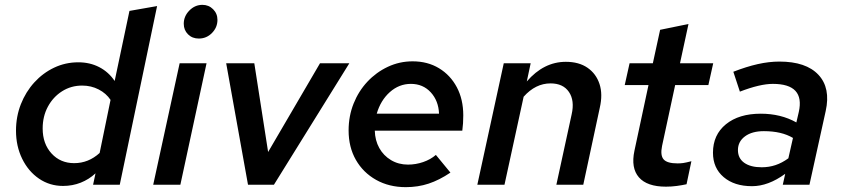

<svg xmlns="http://www.w3.org/2000/svg" viewBox="-20 -762 3477 792"><path d="M240 5Q185 5 141 -25Q97 -55 71.5 -107Q46 -159 46 -223Q46 -281 66 -332Q86 -383 121.5 -422Q157 -461 203.5 -483Q250 -505 303 -505Q351 -505 389.5 -485Q428 -465 453 -428L514 -717L628 -737L474 0H364L374 -47Q347 -22 313 -8.5Q279 5 240 5ZM286 -89Q345 -89 391 -131L436 -350Q418 -377 387 -393Q356 -409 319 -409Q273 -409 236 -385.5Q199 -362 177.5 -322Q156 -282 156 -232Q156 -169 192.5 -129Q229 -89 286 -89Z M800 -603Q773 -603 755.5 -620.5Q738 -638 738 -664Q738 -695 761 -718.5Q784 -742 815 -742Q841 -742 859 -724Q877 -706 877 -680Q877 -649 854.5 -626Q832 -603 800 -603ZM612 0 721 -501H832L724 0Z M1003 0 913 -501H1029L1086 -135L1300 -501H1421L1110 0Z M1654 10Q1585 10 1531.5 -20Q1478 -50 1448 -102.5Q1418 -155 1418 -224Q1418 -283 1438.5 -334.5Q1459 -386 1495.5 -425Q1532 -464 1580 -486.5Q1628 -509 1682 -509Q1744 -509 1791 -480.5Q1838 -452 1864.5 -402Q1891 -352 1891 -286Q1891 -269 1890 -253.5Q1889 -238 1887 -223H1526Q1527 -183 1544.5 -151.5Q1562 -120 1593 -101.5Q1624 -83 1663 -83Q1695 -83 1725.5 -93.5Q1756 -104 1778 -123L1838 -50Q1792 -19 1748 -4.5Q1704 10 1654 10ZM1534 -293H1791Q1789 -346 1757 -381Q1725 -416 1675 -416Q1626 -416 1588 -382Q1550 -348 1534 -293Z M1949 0 2058 -501H2169L2153 -426Q2223 -507 2314 -507Q2368 -507 2403.5 -482.5Q2439 -458 2453 -415.5Q2467 -373 2454 -317L2386 0H2275L2338 -290Q2351 -347 2327 -382.5Q2303 -418 2251 -418Q2189 -418 2140 -363L2061 0Z M2727 8Q2649 8 2615.5 -30.5Q2582 -69 2597 -140L2655 -411H2557L2577 -501H2673L2703 -639L2820 -663L2785 -501H2922L2902 -411H2765L2711 -160Q2703 -121 2717.5 -104.5Q2732 -88 2775 -88Q2787 -88 2798 -89.5Q2809 -91 2832 -97L2812 -2Q2794 2 2772 5Q2750 8 2727 8Z M3082 6Q3009 6 2965 -31.5Q2921 -69 2921 -132Q2921 -206 2974.5 -249.5Q3028 -293 3118 -293Q3201 -293 3265 -257L3275 -300Q3301 -416 3168 -416Q3115 -416 3032 -384L3005 -466Q3059 -487 3105.5 -497.5Q3152 -508 3195 -508Q3305 -508 3356 -453.5Q3407 -399 3386 -304L3319 0H3209L3219 -45Q3149 6 3082 6ZM3122 -72Q3152 -72 3179 -81Q3206 -90 3232 -109L3251 -193Q3204 -221 3131 -221Q3082 -221 3053 -199.5Q3024 -178 3024 -143Q3024 -109 3050 -90.5Q3076 -72 3122 -72Z"/></svg>

Font: Red Hat Text Medium
Style: Italic
Weight: 500
Italic angle: -12°
Designer: Pentagram, MCKL
Foundry: Pentagram, MCKL
Version: Version 1.023; ttfautohint (v1.8.3)